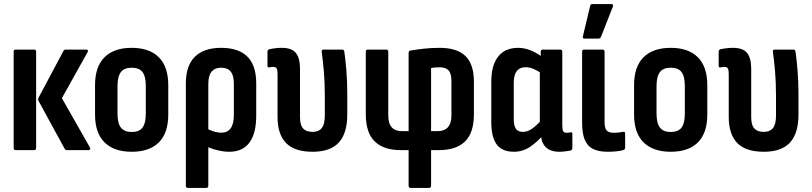

<svg xmlns="http://www.w3.org/2000/svg" viewBox="-20 -735 3973 940"><path d="M308.3 0Q299.8 0 296.4 -6.9L169.5 -239.6Q163.5 -249 169.5 -258L290.7 -485.8Q294.7 -492.3 302.1 -492.3H401.8Q415.2 -492.3 408.7 -479.4L283 -254.5L419.8 -13.9Q423.2 -8.4 421.2 -4.2Q419.2 0 413.3 0ZM57.3 0Q46.9 0 46.9 -10.9V-481.4Q46.9 -492.3 57.3 -492.3H146.5Q156.9 -492.3 156.9 -481.4V-10.9Q156.9 0 146.5 0Z M624.6 8Q538.4 8 491.9 -37.9Q445.3 -83.8 445.3 -174.2V-318Q445.3 -408.5 491.6 -454.6Q537.8 -500.8 624.6 -500.8Q711.3 -500.8 757.6 -454.6Q803.8 -408.5 803.8 -318V-174.2Q803.8 -83.8 757.8 -37.9Q711.8 8 624.6 8ZM624.6 -88.8Q661.5 -88.8 677.7 -110.3Q693.8 -131.8 693.8 -178.7V-313.1Q693.8 -361 677.7 -382.2Q661.5 -403.5 624.6 -403.5Q588.7 -403.5 572 -382.2Q555.3 -361 555.3 -313.1V-178.7Q555.3 -131.8 572 -110.3Q588.7 -88.8 624.6 -88.8Z M900.3 185Q889.9 185 889.9 174.1V-326.5Q889.9 -413.8 934.2 -457.3Q978.4 -500.8 1062.7 -500.8Q1147.8 -500.8 1191.1 -457.8Q1234.4 -414.8 1234.4 -327.5V-168.6Q1234.4 -81.6 1201.1 -36.8Q1167.8 8 1102.5 8Q1075 8 1043.3 0.2Q1011.6 -7.5 986.5 -21L985.5 -109.2Q1003.2 -99.1 1023.8 -92.3Q1044.5 -85.5 1063.7 -85.5Q1094 -85.5 1109.5 -107Q1124.9 -128.5 1124.9 -172V-325Q1124.9 -365.6 1109.5 -384.5Q1094 -403.5 1062.7 -403.5Q1032.3 -403.5 1016.1 -384.5Q999.9 -365.6 999.9 -324V174.1Q999.9 185 989.5 185Z M1510.5 8Q1421.9 8 1380.4 -34.9Q1338.8 -77.8 1338.8 -161.7V-372.6Q1338.8 -392.8 1334.3 -400.1Q1329.7 -407.4 1318.2 -407.4Q1312.6 -407.4 1307.6 -406.6Q1302.5 -405.9 1297 -404.9Q1289.5 -403.4 1289.5 -413.4V-482Q1289.5 -492.4 1300.4 -494.4Q1313.8 -497.3 1329.2 -499Q1344.6 -500.8 1359.4 -500.8Q1408.5 -500.8 1428.6 -475.7Q1448.8 -450.6 1448.8 -397.8V-161.1Q1448.8 -122.6 1464 -106Q1479.2 -89.3 1510.5 -89.3Q1540.3 -89.3 1555.3 -108Q1570.2 -126.6 1570.2 -168.7V-265Q1570.2 -331.6 1565.5 -386.2Q1560.7 -440.7 1555.2 -480.4Q1552.7 -492.3 1564.6 -492.3H1654.8Q1664.2 -492.3 1665.7 -482.4Q1671.2 -444.8 1675.7 -390.9Q1680.2 -337 1680.2 -272.9V-174.4Q1680.2 -82.3 1638.7 -37.1Q1597.2 8 1510.5 8Z M1990.4 185Q1980.5 185 1980.5 174.1V0H1942Q1858.7 0 1814.8 -42.4Q1770.9 -84.8 1770.9 -175.6V-481.4Q1770.9 -492.3 1781.3 -492.3H1870.5Q1880.9 -492.3 1880.9 -481.4V-169.7Q1880.9 -130.3 1898.1 -111.6Q1915.4 -92.9 1947.7 -92.9H1980.5V-475.9Q1980.5 -486.8 1991 -487.8Q2017 -492.4 2054.2 -496.6Q2091.5 -500.8 2132.5 -500.8Q2217.7 -500.8 2258.9 -460.5Q2300.1 -420.3 2300.1 -335.6V-175.6Q2300.1 -84.8 2256.7 -42.4Q2213.3 0 2128.5 0H2090.5V174.1Q2090.5 185 2080.1 185ZM2090.5 -92.9H2122.3Q2155.2 -92.9 2172.6 -111.8Q2190.1 -130.8 2190.1 -169.7V-338.2Q2190.1 -375.2 2175.9 -390.4Q2161.8 -405.5 2134 -405.5Q2121.8 -405.5 2111 -404.8Q2100.1 -404 2090.5 -402Z M2496.2 8Q2438.3 8 2411.8 -27.8Q2385.3 -63.5 2385.3 -137.5V-336.5Q2385.3 -388.8 2400.1 -425.3Q2414.9 -461.8 2443.9 -481.3Q2472.9 -500.8 2515.9 -500.8Q2549.8 -500.8 2582.9 -486.3Q2615.9 -471.8 2637.8 -453L2634.3 -373.6Q2614.2 -388.2 2593.4 -397.1Q2572.7 -405.9 2554 -405.9Q2534.8 -405.9 2521.6 -397.5Q2508.5 -389.2 2501.9 -372.2Q2495.3 -355.3 2495.3 -328V-153.4Q2495.3 -119.1 2506 -104.2Q2516.6 -89.3 2540.8 -89.3Q2563.1 -89.3 2585.6 -105.3Q2608 -121.2 2635.9 -152.7L2646.1 -82.4Q2614 -42.4 2576.8 -17.2Q2539.6 8 2496.2 8ZM2718.9 8Q2674.1 8 2651.2 -15.1Q2628.3 -38.3 2628.3 -85.7V-104.8L2622.9 -119.2V-409.9L2627.4 -439.8V-481.4Q2627.4 -492.3 2637.8 -492.3H2722Q2732.9 -492.3 2732.9 -481.4V-121.2Q2732.9 -100 2737.4 -92.5Q2741.9 -84.9 2754.6 -84.9Q2760.6 -84.9 2765.1 -85.7Q2769.7 -86.4 2774.7 -87.4Q2782.2 -88.9 2782.2 -79.4V-10.3Q2782.2 -0.9 2771.8 2.6Q2759.5 4.5 2745.3 6.3Q2731.2 8 2718.9 8Z M2954.9 8Q2911.5 8 2883.9 -5.5Q2856.2 -19 2843.1 -50Q2829.9 -81.1 2829.9 -134.2V-481.4Q2829.9 -492.3 2840.3 -492.3H2929.5Q2939.9 -492.3 2939.9 -481.4V-136.6Q2939.9 -107.5 2950.2 -96.2Q2960.5 -84.9 2984.6 -84.9Q2998.2 -84.9 3009.7 -86.4Q3021.2 -87.9 3031.7 -89.9Q3040.6 -91.4 3040.6 -80V-12.3Q3040.6 -2.9 3031.7 -0.4Q3018.3 3.6 2999 5.8Q2979.6 8 2954.9 8ZM2841.7 -546Q2830.9 -546 2833.8 -557.4L2869.1 -705.3Q2870.1 -710.7 2873.3 -713Q2876.5 -715.2 2882 -715.2H2972.6Q2985.4 -715.2 2980 -701.4L2922.2 -554.4Q2918.7 -546 2908.8 -546Z M3263.6 8Q3177.4 8 3130.9 -37.9Q3084.3 -83.8 3084.3 -174.2V-318Q3084.3 -408.5 3130.6 -454.6Q3176.8 -500.8 3263.6 -500.8Q3350.3 -500.8 3396.6 -454.6Q3442.8 -408.5 3442.8 -318V-174.2Q3442.8 -83.8 3396.8 -37.9Q3350.8 8 3263.6 8ZM3263.6 -88.8Q3300.5 -88.8 3316.7 -110.3Q3332.8 -131.8 3332.8 -178.7V-313.1Q3332.8 -361 3316.7 -382.2Q3300.5 -403.5 3263.6 -403.5Q3227.7 -403.5 3211 -382.2Q3194.3 -361 3194.3 -313.1V-178.7Q3194.3 -131.8 3211 -110.3Q3227.7 -88.8 3263.6 -88.8Z M3719.5 8Q3630.9 8 3589.4 -34.9Q3547.8 -77.8 3547.8 -161.7V-372.6Q3547.8 -392.8 3543.3 -400.1Q3538.7 -407.4 3527.2 -407.4Q3521.6 -407.4 3516.6 -406.6Q3511.5 -405.9 3506 -404.9Q3498.5 -403.4 3498.5 -413.4V-482Q3498.5 -492.4 3509.4 -494.4Q3522.8 -497.3 3538.2 -499Q3553.6 -500.8 3568.4 -500.8Q3617.5 -500.8 3637.6 -475.7Q3657.8 -450.6 3657.8 -397.8V-161.1Q3657.8 -122.6 3673 -106Q3688.2 -89.3 3719.5 -89.3Q3749.3 -89.3 3764.3 -108Q3779.2 -126.6 3779.2 -168.7V-265Q3779.2 -331.6 3774.5 -386.2Q3769.7 -440.7 3764.2 -480.4Q3761.7 -492.3 3773.6 -492.3H3863.8Q3873.2 -492.3 3874.7 -482.4Q3880.2 -444.8 3884.7 -390.9Q3889.2 -337 3889.2 -272.9V-174.4Q3889.2 -82.3 3847.7 -37.1Q3806.2 8 3719.5 8Z"/></svg>

Font: Sofia Sans Condensed
Style: Regular
Weight: 400
Designer: Botio Nikoltchev, Ani Petrova
Foundry: lettersoup
Version: Version 4.100